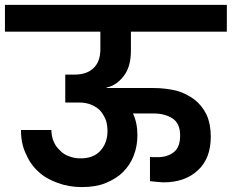

<svg xmlns="http://www.w3.org/2000/svg" viewBox="-41 -760 938 777"><path d="M877 -631.8H488.8V-555.2Q488.8 -490.7 460.9 -454.1Q431.6 -414.1 390.1 -405.8V-403.8H579.1Q627.4 -403.8 672.9 -393.1Q713.9 -381.3 746.1 -356.9Q776.4 -333.5 794.9 -295.9Q812 -257.8 812 -207Q812 -118.7 759.8 -70.8Q708 -22 620.1 -22Q611.8 -22 594.2 -23.9L565.9 -26.9V-125Q570.8 -124 582 -124H598.1Q636.2 -124 662.1 -144Q688 -164.1 688 -211.9Q688 -260.3 657.2 -280.8Q625.5 -300.8 581.1 -300.8H497.1Q515.1 -262.7 515.1 -212.9Q515.1 -168.5 500 -129.9Q486.3 -93.3 456.1 -63Q430.7 -37.6 386.2 -19Q346.2 -2.9 291 -2.9Q237.3 -2.9 191.9 -20Q143.1 -37.6 113.8 -65.9Q81.5 -95.2 63 -139.2Q43.9 -179.2 43.9 -233.9H167Q167 -209 175.8 -188Q185.1 -166 201.2 -151.9Q215.8 -135.3 237.8 -127.9Q258.8 -119.1 285.2 -119.1Q337.4 -119.1 365.2 -149.9Q394 -181.6 394 -230Q394 -251 388.2 -272Q380.9 -291.5 367.2 -309.1Q355.5 -323.7 331.1 -335Q308.6 -345.2 277.8 -345.2H223.1V-458H259.8Q311 -458 337.9 -484.9Q365.2 -510.7 365.2 -562V-631.8H-21V-740.2H877Z"/></svg>

Font: PoppinsZ SemiBold
Style: Regular
Weight: 600
Designer: Ninad Kale (Devanagari), Jonny Pinhorn (Latin)
Foundry: Indian Type Foundry
Version: Version 3.002;FEAKit 1.0